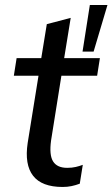

<svg xmlns="http://www.w3.org/2000/svg" viewBox="-20 -734 447 763"><path d="M229 9Q146 9 111.5 -35.5Q77 -80 90 -166L133 -433H35L46 -503H144L166 -638L261 -663L235 -503H377L366 -433H224L183 -176Q175 -118 191 -92.5Q207 -67 247 -67Q266 -67 281 -70.5Q296 -74 309 -79L297 -4Q281 2 264.5 5.5Q248 9 229 9ZM308 -529 337 -714H407L352 -529Z"/></svg>

Font: Mulish ExtraLight Medium
Style: Italic
Weight: 500
Italic angle: -9°
Version: Version 3.603